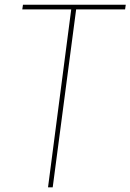

<svg xmlns="http://www.w3.org/2000/svg" viewBox="-20 -800 557 820"><path d="M305.2 -759.8 205.1 0H185.1L284.2 -759.8H75.2L78.1 -779.8H517.1L514.2 -759.8Z"/></svg>

Font: Cooper Hewitt
Style: Thin Italic
Weight: 702
Designer: Village Type and Design LLC
Foundry: Cooper Hewitt Smithsonian Design Museum
Version: 1.000